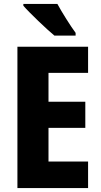

<svg xmlns="http://www.w3.org/2000/svg" viewBox="-20 -950 509 970"><path d="M270 -930H98V-921C129 -885 216 -802 255 -770H362V-784C338 -816 292 -889 270 -930ZM425 0V-134H225V-304H411V-436H225V-582H425V-714H68V0Z"/></svg>

Font: Noto Sans Khmer UI Condensed ExtraBold
Style: Regular
Weight: 800
Width: 3
Designer: Danh Hong and the Monotype Design Team
Foundry: Monotype Imaging Inc.
Version: Version 2.002